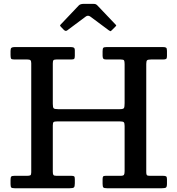

<svg xmlns="http://www.w3.org/2000/svg" viewBox="-20 -1000 942 1020"><path d="M260.5 -662.5V-448.5Q260.5 -429.5 265 -424.8Q269.5 -420 289 -420H615.5Q635 -420 638.5 -426Q642 -432 642 -452V-659Q642 -674.5 639 -679.2Q636 -684 620.5 -684H543.5Q532 -684 528.5 -688.8Q525 -693.5 525 -704V-727.5Q525 -742 528.8 -746Q532.5 -750 546.5 -750H845.5Q857.5 -750 862.2 -746.8Q867 -743.5 867 -730V-702Q867 -690.5 862.8 -687.2Q858.5 -684 846.5 -684H783.5Q767 -684 762 -680.2Q757 -676.5 757 -660.5V-84.5Q757 -73.5 760.2 -69.8Q763.5 -66 775.5 -66H846.5Q857.5 -66 862.2 -63.2Q867 -60.5 867 -48.5V-24.5Q867 -7 861.5 -3.5Q856 0 839.5 0H548Q533 0 529 -4.2Q525 -8.5 525 -24V-47.5Q525 -58.5 527.8 -62.2Q530.5 -66 541 -66H620Q635 -66 638.5 -71.2Q642 -76.5 642 -91V-331Q642 -347 637.2 -351Q632.5 -355 617.5 -355H284Q269 -355 264.8 -351.5Q260.5 -348 260.5 -333.5V-87.5Q260.5 -75 263.8 -70.5Q267 -66 280 -66H359.5Q370.5 -66 374 -63Q377.5 -60 377.5 -48.5V-26Q377.5 -8.5 372.5 -4.2Q367.5 0 350.5 0H58Q44 0 40 -3.8Q36 -7.5 36 -22V-43.5Q36 -57.5 39.5 -61.8Q43 -66 56.5 -66H123.5Q136.5 -66 141.2 -68.8Q146 -71.5 146 -84.5V-664Q146 -676.5 141.5 -680.2Q137 -684 125 -684H55.5Q41.5 -684 38.8 -688.8Q36 -693.5 36 -708V-729.5Q36 -742.5 41 -746.2Q46 -750 58 -750H355Q366.5 -750 372 -747Q377.5 -744 377.5 -731.5V-703.5Q377.5 -691 374 -687.5Q370.5 -684 358.5 -684H280Q267.5 -684 264 -680Q260.5 -676 260.5 -662.5ZM319 -841.5 304.5 -856.5Q299 -862.5 299 -864.5Q299 -866.5 304.5 -872L398.5 -971Q406.5 -979.5 425 -979.5H474.5Q484.5 -979.5 488.8 -977.5Q493 -975.5 497.5 -971L593.5 -870Q597.5 -866.5 597.5 -864.8Q597.5 -863 593.5 -859L574 -839.5Q568.5 -834 566.5 -834.2Q564.5 -834.5 558 -839L460.5 -911.5Q447.5 -921 435.5 -912L337 -838.5Q328.5 -832 319 -841.5Z"/></svg>

Font: Besley* Medium
Style: Regular
Weight: 500
Designer: Owen Earl
Foundry: indestructible type*
Version: Version 3.000; ttfautohint (v1.8.3)